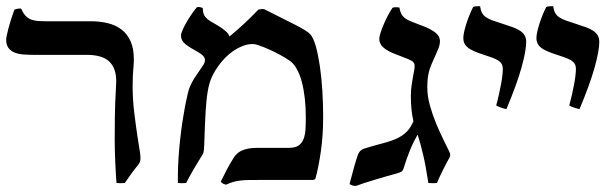

<svg xmlns="http://www.w3.org/2000/svg" viewBox="-20 -583 1983 622"><path d="M48.3 -555.2Q54.7 -541 61.8 -533Q68.8 -524.9 78.1 -520.8Q87.4 -516.6 99.6 -515.4Q111.8 -514.2 128.4 -514.2H272.9Q303.7 -514.2 329.6 -507.8Q355.5 -501.5 374.3 -486.8Q393.1 -472.2 403.3 -448.7Q413.6 -425.3 413.6 -391.1Q413.6 -377 412.1 -362.3Q411.1 -351.1 410.4 -337.6Q409.7 -324.2 409.7 -303.7Q409.7 -260.7 414.8 -219Q419.9 -177.2 425.8 -137.7Q428.7 -117.2 431.9 -99.6Q435.1 -82 435.1 -72.3Q435.1 -63 433.1 -58.1Q431.2 -53.2 426.3 -47.4Q415.5 -34.2 404.3 -18.8Q393.1 -3.4 384.3 9.8Q370.6 11.2 357.4 9.8Q356.4 0.5 355.5 -17.1Q354.5 -34.7 353.5 -54.9Q352.5 -75.2 352.1 -95.2Q351.6 -115.2 351.6 -129.9Q351.6 -175.8 352.1 -204.3Q352.5 -232.9 353.3 -252.2Q354 -271.5 355 -285.6Q356 -299.8 356.4 -317.4Q357.4 -359.9 335 -382.6Q312.5 -405.3 260.7 -405.3H90.3Q72.8 -405.3 56.4 -406.5Q40 -407.7 27.6 -412.6Q15.1 -417.5 7.6 -427.5Q0 -437.5 0 -454.6Q0 -459 2 -468.5Q3.9 -478 7.3 -491Q10.7 -503.9 15.6 -519.5Q20.5 -535.2 26.4 -551.3Q31.2 -553.7 37.1 -554.7Q43 -555.7 48.3 -555.2Z M556.2 9.8V-6.3Q556.2 -39.1 558.3 -71.8Q560.5 -104.5 564 -134.8Q567.4 -165 571.5 -192.1Q575.7 -219.2 579.8 -240.5Q584 -261.7 587.4 -276.1Q590.8 -290.5 592.8 -295.9Q600.6 -316.4 613.3 -335.2Q626 -354 638.7 -372.6Q644 -380.9 644 -388.2Q644 -395 638.9 -401.1Q633.8 -407.2 621.1 -414.6Q595.7 -428.2 581.1 -439.7Q566.4 -451.2 566.4 -467.3Q566.4 -474.6 571.8 -486.6Q577.1 -498.5 584.7 -511.7Q592.3 -524.9 601.3 -537.8Q610.4 -550.8 617.7 -559.6Q621.1 -561 626.7 -560.1Q632.3 -559.1 636.7 -557.1Q637.2 -545.9 639.4 -538.8Q641.6 -531.7 647 -525.9Q652.3 -520 661.4 -514.4Q670.4 -508.8 685.1 -500.5Q700.7 -491.2 710.7 -482.4Q720.7 -473.6 723.6 -464.8Q738.3 -477.1 750.7 -488Q763.2 -499 774.4 -509.5Q785.6 -520 795.9 -530.3Q806.2 -540.5 816.9 -551.8Q822.3 -552.7 826.4 -553.5Q830.6 -554.2 835.9 -553.2Q897.9 -522.5 937 -502.4Q976.1 -482.4 985.4 -471.7Q995.6 -460 1003.2 -432.9Q1010.7 -405.8 1016.1 -369.4Q1021.5 -333 1024.2 -290.3Q1026.9 -247.6 1026.9 -204.6Q1026.9 -143.6 1019.3 -91.6Q1011.7 -39.6 1002 -4.9Q1001 -2 998 -1Q995.1 0 991.7 0H816.4Q797.9 0 783.7 0.2Q769.5 0.5 757.6 2Q745.6 3.4 734.9 6.6Q724.1 9.8 712.9 15.1Q701.2 13.7 695.3 5.4Q703.1 -11.2 713.6 -31.2Q724.1 -51.3 737.8 -73.2Q742.2 -79.6 748.3 -85.4Q754.4 -91.3 763.2 -95.2Q772 -99.1 784.2 -101.6Q796.4 -104 813 -104H916Q936.5 -104 947.5 -111.8Q958.5 -119.6 963.6 -133.3Q968.8 -147 969.7 -164.8Q970.7 -182.6 970.7 -203.1Q970.7 -236.3 967.3 -265.6Q963.9 -294.9 957.5 -318.6Q951.2 -342.3 941.4 -359.6Q931.6 -377 919.4 -385.7Q906.2 -395 888.2 -404.8Q870.1 -414.6 852.8 -422.4Q835.4 -430.2 820.8 -435.3Q806.2 -440.4 799.8 -440.4Q782.7 -440.4 766.8 -434.3Q751 -428.2 736.6 -418.5Q722.2 -408.7 710.2 -396.5Q698.2 -384.3 689 -371.6Q674.8 -352.1 666.3 -333.5Q657.7 -314.9 653.1 -287.8Q648.4 -260.7 646 -219.5Q643.6 -178.2 641.6 -113.3Q641.1 -104 640.4 -95.7Q639.6 -87.4 635.7 -81.5Q628.9 -70.3 621.3 -57.9Q613.8 -45.4 606.7 -33.4Q599.6 -21.5 593.5 -10.3Q587.4 1 583 9.8Q569.3 11.2 556.2 9.8Z M1273.9 -558.6Q1275.9 -546.4 1279.8 -538.6Q1283.7 -530.8 1291 -524.9Q1298.3 -519 1310.3 -514.2Q1322.3 -509.3 1340.3 -502.4Q1359.9 -495.6 1372.3 -489Q1384.8 -482.4 1392.1 -476.1Q1399.4 -469.7 1402.3 -463.4Q1405.3 -457 1405.3 -449.7Q1405.3 -439.5 1401.6 -429.4Q1397.9 -419.4 1390.6 -403.3Q1383.3 -387.2 1378.2 -375.5Q1373 -363.8 1370.1 -352.5Q1367.2 -341.3 1365.7 -328.9Q1364.3 -316.4 1364.3 -299.3Q1364.3 -272 1372.6 -241.9Q1380.9 -211.9 1392.6 -183.6Q1404.3 -155.3 1416.3 -131.1Q1428.2 -106.9 1435.5 -91.8Q1437.5 -87.9 1438 -85.4Q1438.5 -83 1438.5 -80.6Q1438.5 -77.1 1435.5 -71.3Q1423.3 -49.3 1413.6 -29.5Q1403.8 -9.8 1395.5 9.8Q1381.3 11.2 1367.7 9.8Q1359.4 -45.4 1350.8 -81.8Q1342.3 -118.2 1333 -147Q1326.2 -135.3 1320.3 -123.5Q1314.5 -111.8 1309.1 -98.6Q1303.7 -85.4 1298.3 -70.3Q1293 -55.2 1287.1 -36.6Q1284.7 -29.3 1280.3 -26.9Q1275.9 -24.4 1268.6 -22Q1252 -17.6 1232.4 -12Q1212.9 -6.3 1194.3 -0.7Q1175.8 4.9 1159.9 10Q1144 15.1 1134.3 19Q1128.9 20 1122.6 18.1Q1116.2 16.1 1112.3 13.2Q1117.7 -5.4 1122.8 -25.6Q1127.9 -45.9 1134.8 -67.9Q1138.7 -82 1144 -90.3Q1149.4 -98.6 1162.6 -102.5Q1196.8 -112.8 1222.2 -119.4Q1247.6 -126 1265.9 -134.5Q1284.2 -143.1 1297.1 -155.8Q1310.1 -168.5 1319.3 -190.4Q1314.9 -209.5 1313 -229Q1311 -248.5 1311 -273.4Q1311 -289.1 1313.2 -304.9Q1315.4 -320.8 1317.9 -334.5Q1320.3 -345.7 1321.8 -355Q1323.2 -364.3 1323.2 -370.1Q1323.2 -380.9 1313.2 -386.2Q1303.2 -391.6 1287.1 -397.5Q1268.6 -404.3 1253.9 -410.4Q1239.3 -416.5 1229 -423.6Q1218.8 -430.7 1213.4 -439.5Q1208 -448.2 1209 -460.4Q1209.5 -466.8 1213.6 -479.2Q1217.8 -491.7 1223.9 -505.9Q1230 -520 1237.3 -533.9Q1244.6 -547.9 1251.5 -557.6Q1254.9 -559.6 1261.7 -559.6Q1265.1 -559.6 1268.3 -559.3Q1271.5 -559.1 1273.9 -558.6Z M1535.2 -563Q1537.1 -549.8 1541.5 -541.5Q1545.9 -533.2 1554.4 -527.3Q1563 -521.5 1576.2 -516.6Q1589.4 -511.7 1608.4 -505.9Q1627 -500 1641.1 -494.9Q1655.3 -489.7 1665 -483.2Q1674.8 -476.6 1679.7 -468Q1684.6 -459.5 1684.6 -447.3Q1684.6 -418 1669.2 -363.3Q1653.8 -308.6 1620.6 -229.5Q1602.1 -233.4 1587.4 -241.2Q1592.3 -258.8 1596.2 -276.4Q1600.1 -293.9 1603 -309.6Q1606 -325.2 1607.4 -338.1Q1608.9 -351.1 1608.9 -359.4Q1608.9 -367.2 1606.7 -372.8Q1604.5 -378.4 1599.6 -382.8Q1594.7 -387.2 1586.7 -391.1Q1578.6 -395 1566.9 -398.9Q1546.4 -405.8 1530.3 -411.4Q1514.2 -417 1503.2 -423.6Q1492.2 -430.2 1486.6 -438.7Q1481 -447.3 1481 -460Q1481 -468.3 1483.9 -481.2Q1486.8 -494.1 1491.5 -508.3Q1496.1 -522.5 1501.7 -536.1Q1507.3 -549.8 1512.7 -560.1Q1516.6 -562.5 1523.2 -562.7Q1529.8 -563 1535.2 -563Z M1772 -563Q1773.9 -549.8 1778.3 -541.5Q1782.7 -533.2 1791.3 -527.3Q1799.8 -521.5 1813 -516.6Q1826.2 -511.7 1845.2 -505.9Q1863.8 -500 1877.9 -494.9Q1892.1 -489.7 1901.9 -483.2Q1911.6 -476.6 1916.5 -468Q1921.4 -459.5 1921.4 -447.3Q1921.4 -418 1906 -363.3Q1890.6 -308.6 1857.4 -229.5Q1838.9 -233.4 1824.2 -241.2Q1829.1 -258.8 1833 -276.4Q1836.9 -293.9 1839.8 -309.6Q1842.8 -325.2 1844.2 -338.1Q1845.7 -351.1 1845.7 -359.4Q1845.7 -367.2 1843.5 -372.8Q1841.3 -378.4 1836.4 -382.8Q1831.5 -387.2 1823.5 -391.1Q1815.4 -395 1803.7 -398.9Q1783.2 -405.8 1767.1 -411.4Q1751 -417 1740 -423.6Q1729 -430.2 1723.4 -438.7Q1717.8 -447.3 1717.8 -460Q1717.8 -468.3 1720.7 -481.2Q1723.6 -494.1 1728.3 -508.3Q1732.9 -522.5 1738.5 -536.1Q1744.1 -549.8 1749.5 -560.1Q1753.4 -562.5 1760 -562.7Q1766.6 -563 1772 -563Z"/></svg>

Font: Federov2
Style: Regular
Weight: 400
Designer: Olexa M. Volochay | Cyreal.org
Foundry: Olexa M. Volochay | Cyreal.org
Version: Version 1.000